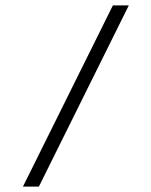

<svg xmlns="http://www.w3.org/2000/svg" viewBox="-20 -676 560 711"><path d="M398 -656H457L124 15H65Z"/></svg>

Font: New Athena Unicode
Style: Regular
Weight: 400
Designer: J. Rusten 1997; rev. by R. Hancock 2001, 2002, rev. by D. Mastronarde 2002-2021
Foundry: GreekKeys New Athena Unicode
Version: Version 5.008